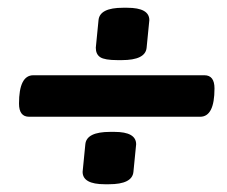

<svg xmlns="http://www.w3.org/2000/svg" viewBox="-20 -473 586 495"><path d="M308 -453Q365 -453 365 -421L358 -350Q355 -318 294 -318H283Q250 -318 238.5 -325.5Q227 -333 227 -350L234 -421Q237 -453 297 -453ZM29 -206Q29 -279 66 -279H507Q533 -279 533 -245Q533 -172 496 -172H55Q29 -172 29 -206ZM275 -133Q331 -133 331 -101L324 -30Q321 2 261 2H250Q193 2 193 -30L200 -101Q203 -133 264 -133Z"/></svg>

Font: AsCom
Style: Bold Italic
Weight: 700
Italic angle: -48°
Designer: AsCom
Foundry: AsCom
Version: Version 1.001